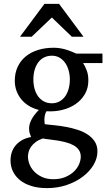

<svg xmlns="http://www.w3.org/2000/svg" viewBox="-20 -740 565 989"><path d="M396 66.9Q396 46.4 385.7 32Q375.5 17.6 358.6 8.3Q341.8 -1 320.6 -6.6Q299.3 -12.2 277.6 -15.9Q255.9 -19.5 235.4 -21.7Q214.8 -23.9 200.2 -26.9Q178.2 -19 163.6 -8.1Q148.9 2.9 140.1 15.6Q131.3 28.3 127.7 41.5Q124 54.7 124 66.9Q124 85 131.8 105.5Q139.6 126 155.8 143.1Q171.9 160.2 196.5 171.6Q221.2 183.1 254.9 183.1Q290.5 183.1 317.1 171.6Q343.8 160.2 361.3 143.1Q378.9 126 387.5 105.5Q396 85 396 66.9ZM339.8 -331.1Q339.8 -354.5 333.7 -376.7Q327.6 -398.9 315.9 -415.8Q304.2 -432.6 286.9 -442.9Q269.5 -453.1 247.1 -453.1Q226.1 -453.1 208.5 -444.8Q190.9 -436.5 178.5 -420.7Q166 -404.8 158.9 -381.8Q151.9 -358.9 151.9 -330.1Q151.9 -305.2 158 -283Q164.1 -260.7 176 -244.1Q188 -227.5 205.8 -217.8Q223.6 -208 247.1 -208Q269.5 -208 286.9 -217.8Q304.2 -227.5 315.9 -244.1Q327.6 -260.7 333.7 -283.2Q339.8 -305.7 339.8 -331.1ZM408.2 -415Q419.4 -397 427.2 -375.7Q435.1 -354.5 435.1 -325.2Q435.1 -285.6 417 -254.9Q398.9 -224.1 368.9 -203.6Q338.9 -183.1 300 -173.6Q261.2 -164.1 219.2 -167Q213.4 -157.2 211.2 -146Q209 -134.8 208.7 -125Q208.5 -115.2 209.5 -108.2Q210.4 -101.1 210.9 -100.1Q233.4 -97.7 262.2 -94.7Q291 -91.8 321 -86.2Q351.1 -80.6 380.1 -71.3Q409.2 -62 431.6 -47.1Q454.1 -32.2 468 -11Q481.9 10.3 481.9 40Q481.9 75.7 461.7 109.6Q441.4 143.6 406.2 170.2Q371.1 196.8 323.7 212.9Q276.4 229 222.2 229Q177.2 229 142.3 218.3Q107.4 207.5 83.5 188.5Q59.6 169.4 46.9 143.3Q34.2 117.2 34.2 86.9Q34.2 64.9 40.5 45.2Q46.9 25.4 60.1 9.5Q73.2 -6.3 93 -17.8Q112.8 -29.3 140.1 -34.2Q137.2 -42 135.3 -47.1Q133.3 -52.2 132.1 -56.9Q130.9 -61.5 130.4 -66.7Q129.9 -71.8 129.9 -80.1Q129.9 -99.6 141.8 -123.3Q153.8 -147 180.2 -173.8Q155.3 -179.7 132.8 -192.4Q110.4 -205.1 93.3 -224.4Q76.2 -243.7 66.2 -268.8Q56.2 -293.9 56.2 -324.2Q56.2 -363.8 70.8 -395.3Q85.4 -426.8 111.8 -448.7Q138.2 -470.7 175 -482.4Q211.9 -494.1 256.8 -494.1Q274.4 -494.1 291.3 -491.2Q308.1 -488.3 323 -483.6Q337.9 -479 350.6 -473.6Q363.3 -468.3 373 -463.9H507.8V-415ZM350.1 -550.8 247.1 -649.9 143.1 -550.8H83L209 -720.2H284.2L410.2 -550.8Z"/></svg>

Font: Charis SIL Viet
Style: Regular
Weight: 400
Foundry: SIL International
Version: Version 5.000